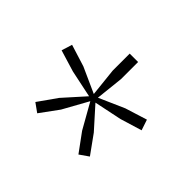

<svg xmlns="http://www.w3.org/2000/svg" viewBox="-88 -977 662 662"><g transform="rotate(45 242.5 -646.5)"><path d="M110 -484 158 -552 227 -629 127 -650 48 -674 60 -713 140 -688 233 -646 222 -749V-832H263V-749L252 -647L345 -688L425 -713L438 -674L359 -650L258 -629L327 -552L376 -484L343 -461L294 -528L242 -620L191 -528L142 -461Z"/></g></svg>

Font: Encode Sans Narrow
Style: ExtraLight
Weight: 200
Designer: Pablo Impallari, Andres Torresi
Foundry: Pablo Impallari, Andres Torresi
Version: Version 1.000; ttfautohint (v1.00) -l 8 -r 50 -G 200 -x 14 -